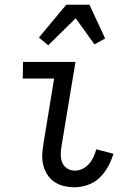

<svg xmlns="http://www.w3.org/2000/svg" viewBox="-20 -781 540 809"><path d="M295 8Q272 8 250 3Q228 -2 210 -14Q192 -26 180 -44.5Q168 -63 162.5 -84.5Q157 -106 158 -129Q159 -152 163 -175L208 -450H76L77 -520H298L239 -164Q236 -146 236 -128.5Q236 -111 242.5 -95.5Q249 -80 263.5 -71Q278 -62 295 -62Q312 -62 327.5 -69.5Q343 -77 355 -90.5Q367 -104 374 -120Q381 -136 386 -152L458 -133Q450 -106 435.5 -79.5Q421 -53 400 -32.5Q379 -12 350.5 -2Q322 8 295 8ZM183 -590 144 -623 259 -761H357L423 -619L378 -594L299 -704Z"/></svg>

Font: Iosevka Curly
Style: Italic
Weight: 400
Italic angle: -9°
Monospace: yes
Designer: Belleve Invis
Foundry: Belleve Invis
Version: Version 22.1.2; ttfautohint (v1.8.4)